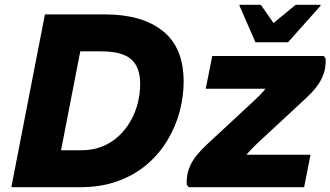

<svg xmlns="http://www.w3.org/2000/svg" viewBox="-20 -780 1377 800"><path d="M290 -720H416.4Q572.4 -720 658.8 -650.5Q745.2 -581.1 745.2 -440.4Q745.2 -377.3 728.4 -314.5Q711.5 -251.8 677.3 -194.9Q643.1 -138.1 591.5 -94.2Q539.9 -50.4 470.6 -25.2Q401.2 0 313.6 0H150L180 -154H319.2Q367 -154 405.8 -169.6Q444.5 -185.1 473.8 -212.3Q503.1 -239.4 523.4 -274.6Q543.8 -309.7 553.9 -349.7Q564 -389.8 564 -430.8Q564 -500.7 526.1 -533.3Q488.2 -566 402.4 -566H260ZM27.2 0 167.2 -720H344.4L204.4 0ZM837.2 -410.2 864.4 -546.8H1328.8L1336.8 -536Q1338.2 -498.4 1327.4 -469.6Q1316.6 -440.8 1297.6 -416.7Q1278.5 -392.5 1254 -370L1055.6 -186Q1034.5 -166.2 1014.2 -143.9Q993.8 -121.6 992 -104.8L942.8 -135.4H1273.8L1247.2 0H766L758 -10.8Q756.6 -48.4 767.4 -77.3Q778.2 -106.3 797.4 -130.3Q816.6 -154.3 840.8 -176.8L1039.2 -360.8Q1061.6 -381.2 1080.4 -403Q1099.2 -424.8 1102.8 -447.6L1159.2 -410.2ZM1044.3 -604 978 -756V-760H1066.8L1119.7 -684L1212 -760H1315.6V-756L1180.3 -604Z"/></svg>

Font: Kufam
Style: Italic
Weight: 400
Italic angle: -11°
Designer: Artur Schmal
Foundry: Original Type
Version: Version 1.301; ttfautohint (v1.8.3)